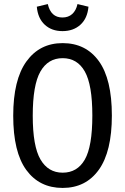

<svg xmlns="http://www.w3.org/2000/svg" viewBox="-20 -912 615 944"><path d="M530 -344Q530 -167 466 -77.5Q402 12 288 12Q174 12 109.5 -76Q45 -164 45 -343Q45 -520 110 -610Q175 -700 288 -700Q402 -700 466 -611.5Q530 -523 530 -344ZM141 -343Q141 -193 179 -128Q217 -63 288 -63Q360 -63 397 -127.5Q434 -192 434 -344Q434 -495 397 -560.5Q360 -626 288 -626Q216 -626 178.5 -560Q141 -494 141 -343ZM161 -879 215 -892Q230 -826 287 -826Q316 -826 335 -843Q354 -860 361 -892L415 -879Q410 -822 375.5 -790.5Q341 -759 287 -759Q234 -759 200 -790.5Q166 -822 161 -879Z"/></svg>

Font: Fira Sans Extra Condensed
Style: Regular
Weight: 400
Width: 1
Designer: Carrois Corporate & Edenspiekermann AG
Foundry: Carrois Corporate GbR & Edenspiekermann AG
Version: Version 4.203